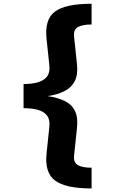

<svg xmlns="http://www.w3.org/2000/svg" viewBox="-20 -882 655 1045"><path d="M478.5 -861.5V-748.7Q431.8 -748.7 405.6 -735.6Q379.5 -722.6 383.1 -683.6L399 -532.3Q405.1 -474.9 386.4 -439.5Q367.7 -404.1 329.5 -385.4Q291.3 -366.7 239.5 -359Q294.4 -350.8 332.3 -332.3Q370.3 -313.8 387.7 -279Q405.1 -244.1 399 -185.6L383.1 -34.4Q379.5 4.6 405.6 17.7Q431.8 30.8 478.5 30.8V143.6Q336.9 143.6 279.7 100.8Q222.6 57.9 233.3 -45.6L248.7 -192.3Q252.8 -231.3 235.6 -253.3Q218.5 -275.4 185.1 -284.4Q151.8 -293.3 108.2 -293.3V-424.6Q151.3 -424.6 184.6 -433.6Q217.9 -442.6 235.4 -464.6Q252.8 -486.7 248.7 -525.6L233.3 -671.3Q222.1 -776.9 279.5 -819.2Q336.9 -861.5 478.5 -861.5Z"/></svg>

Font: FiraCode Nerd Font Mono
Style: Bold
Weight: 700
Monospace: yes
Designer: Carrois Corporate, Edenspiekermann AG, Nikita Prokopov
Foundry: Carrois Corporate, Edenspiekermann AG, Nikita Prokopov
Version: Version 6.002;Nerd Fonts 3.3.0